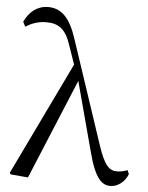

<svg xmlns="http://www.w3.org/2000/svg" viewBox="-56 -851 700 911"><g transform="rotate(5 293.5 -395.0)"><path d="M27.7 1 111.1 8.4 316.4 -486.1 289.2 -558.1 23.3 -6.2ZM504.2 14.6C538.5 14.6 573.2 -12 586.7 -49.1L579.1 -67.4C562.2 -60.1 541.7 -57.1 528.9 -57.1C491.5 -57.1 468.2 -80.5 437 -175L273.9 -664.1C241.6 -764.4 199.8 -805.5 136.6 -805.5C85.7 -805.5 46.9 -774.7 24.3 -725.9L35.8 -703.2C62.7 -720 93.9 -732.9 133 -732.9C191.3 -732.9 226.4 -711.3 252 -632.1L302.4 -486.2L305.2 -483.6L396.9 -141C430.4 -10.9 464.6 14.6 504.2 14.6Z"/></g></svg>

Font: Source Han Serif TW VF
Style: Regular
Weight: 250
Designer: Ryoko NISHIZUKA 西塚涼子 (kana & ideographs); Frank Grießhammer (Latin, Greek & Cyrillic); Wenlong ZHANG 张文龙 (bopomofo); San
Foundry: Adobe
Version: Version 2.002;hotconv 1.1.0;makeotfexe 2.6.0